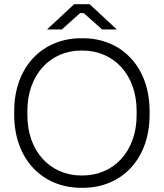

<svg xmlns="http://www.w3.org/2000/svg" viewBox="-20 -891 785 919"><path d="M205 -750H276L363 -828H381L469 -750H539L409 -871H335ZM48 -341C48 -130 182 8 369 8H376C563 8 696 -130 696 -341V-359C696 -570 563 -708 376 -708H369C182 -708 48 -570 48 -359ZM111 -340V-360C111 -533 220 -649 369 -649H375C525 -649 634 -533 634 -360V-340C634 -167 525 -51 374 -51H370C220 -51 111 -167 111 -340Z"/></svg>

Font: Fixel Text Light
Style: Regular
Weight: 300
Width: 4
Designer: AlfaBravo + MacPaw
Foundry: Kyrylo Tkachov, Marchela Mozhyna, Serhii Makarenko, Maria Weinstein, Zakhar Kryvoshyya
Version: Version 1.211